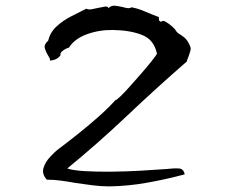

<svg xmlns="http://www.w3.org/2000/svg" viewBox="-20 -673 840 685"><path d="M658 -509Q662 -501 659 -491Q656 -481 653 -472Q651 -467 649 -462.5Q647 -458 647 -454Q541 -362 435.5 -262Q330 -162 220 -72Q240 -65 282 -62.5Q324 -60 376.5 -60.5Q429 -61 481.5 -64Q534 -67 574 -70Q578 -70 585 -71Q602 -73 618.5 -72Q635 -71 639 -51Q576 -34 507 -21.5Q438 -9 370 -8Q340 -8 310 -12Q280 -16 251 -20Q224 -25 198 -28.5Q172 -32 147 -32Q129 -52 135 -73Q141 -94 158.5 -113Q176 -132 191 -143Q223 -167 260 -196.5Q297 -226 332.5 -257.5Q368 -289 392 -316Q395 -315 410 -329.5Q425 -344 445 -366.5Q465 -389 485.5 -412.5Q506 -436 521 -455Q536 -474 540 -481Q530 -531 487.5 -548Q445 -565 384 -566Q335 -567 290.5 -551Q246 -535 226 -503Q223 -503 215 -499Q207 -495 200.5 -489Q194 -483 196 -476Q183 -458 158 -457Q159 -461 157 -465.5Q155 -470 151 -476Q144 -487 140 -500.5Q136 -514 152 -528Q159 -558 182 -579Q205 -600 234.5 -615Q264 -630 288 -642Q295 -638 307 -640Q319 -642 331 -645Q344 -648 354.5 -649.5Q365 -651 367 -644Q377 -654 390.5 -652.5Q404 -651 417 -648Q427 -645 435.5 -644Q444 -643 449 -647Q472 -643 498.5 -631.5Q525 -620 547 -612Q546 -599 550.5 -597Q555 -595 555 -595Q560 -602 571 -595.5Q582 -589 593 -579.5Q604 -570 606 -566Q611 -557 619.5 -552Q628 -547 638.5 -538.5Q649 -530 658 -509Z"/></svg>

Font: Yuji Boku
Style: Regular
Weight: 400
Designer: Kataoka Yuji
Foundry: Kinuta Font Factory
Version: Version 3.002